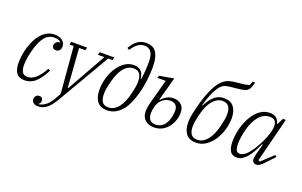

<svg xmlns="http://www.w3.org/2000/svg" viewBox="-107 -1239 3034 1929"><g transform="rotate(20 1410.0 -274.0)"><path d="M162 12Q101 12 73 -25Q45 -62 45 -135Q45 -172 51 -215Q57 -258 70 -301Q83 -344 103 -384.5Q123 -425 150.5 -456Q178 -487 213 -505.5Q248 -524 292 -524Q343 -524 374 -499.5Q405 -475 405 -437Q405 -411 391 -395Q377 -379 353 -379Q333 -379 323 -389.5Q313 -400 313 -416Q313 -435 326.5 -450.5Q340 -466 368 -468V-473Q344 -494 294 -494Q268 -494 243.5 -482.5Q219 -471 197.5 -445.5Q176 -420 157.5 -378.5Q139 -337 125 -278Q122 -266 118.5 -249Q115 -232 112 -212Q109 -192 106.5 -171Q104 -150 104 -131Q104 -88 119.5 -59Q135 -30 178 -30Q223 -30 266 -68.5Q309 -107 347 -178L371 -167Q322 -72 273 -30Q224 12 162 12Z M379 212Q347 212 328 197Q309 182 309 159Q309 138 322 123Q335 108 357 108Q376 108 386 119Q396 130 396 147Q396 173 376 184L381 188H385Q427 179 460.5 148.5Q494 118 526 59L550 16L508 -481H463L471 -512H641L633 -481H566L596 -65H602L836 -481H768L776 -512H931L923 -481H877L550 79Q508 151 466 181.5Q424 212 379 212Z M1043 12Q969 12 935 -34Q901 -80 901 -158Q901 -219 918.5 -281.5Q936 -344 968.5 -394.5Q1001 -445 1045.5 -476.5Q1090 -508 1144 -508Q1245 -508 1253 -401L1259 -403Q1265 -438 1269 -486Q1273 -534 1273 -588Q1273 -662 1248 -695Q1223 -728 1180 -728Q1142 -728 1109.5 -706.5Q1077 -685 1044 -634L1022 -648Q1058 -709 1097 -734.5Q1136 -760 1186 -760Q1218 -760 1244.5 -749.5Q1271 -739 1289.5 -714.5Q1308 -690 1318 -649.5Q1328 -609 1328 -550Q1328 -477 1318 -402Q1308 -327 1289.5 -260Q1271 -193 1245 -139Q1219 -85 1187 -53Q1153 -19 1117 -3.5Q1081 12 1043 12ZM1044 -20Q1077 -20 1104.5 -36Q1132 -52 1153 -80Q1174 -108 1189.5 -144Q1205 -180 1215 -221Q1222 -251 1227 -272.5Q1232 -294 1234.5 -310Q1237 -326 1238 -338Q1239 -350 1239 -362Q1239 -413 1220.5 -444.5Q1202 -476 1153 -476Q1120 -476 1092.5 -460Q1065 -444 1044 -416Q1023 -388 1007.5 -351.5Q992 -315 982 -275Q974 -245 969.5 -223.5Q965 -202 962.5 -186Q960 -170 959 -158Q958 -146 958 -134Q958 -83 976.5 -51.5Q995 -20 1044 -20Z M1545 12Q1518 12 1493.5 5Q1469 -2 1451 -17.5Q1433 -33 1422.5 -57Q1412 -81 1412 -114Q1412 -132 1415.5 -156.5Q1419 -181 1427 -210L1497 -468H1409L1415 -493L1569 -520L1501 -270L1506 -267Q1561 -331 1633 -331Q1683 -331 1715.5 -302Q1748 -273 1748 -217Q1748 -178 1734.5 -137.5Q1721 -97 1695.5 -63.5Q1670 -30 1632 -9Q1594 12 1545 12ZM1550 -20Q1567 -20 1586 -25.5Q1605 -31 1623 -45Q1641 -59 1656 -83.5Q1671 -108 1680 -147Q1685 -169 1687 -186Q1689 -203 1689 -219Q1689 -256 1668.5 -276.5Q1648 -297 1612 -297Q1591 -297 1570.5 -290Q1550 -283 1531.5 -269Q1513 -255 1498.5 -232.5Q1484 -210 1477 -180Q1472 -160 1470 -143Q1468 -126 1468 -114Q1468 -65 1489 -42.5Q1510 -20 1550 -20Z M1993 12Q1919 12 1885 -34Q1851 -80 1851 -158Q1851 -168 1852 -181.5Q1853 -195 1856 -214.5Q1859 -234 1864.5 -260Q1870 -286 1879 -322Q1908 -439 1944.5 -518.5Q1981 -598 2020 -637Q2036 -653 2053.5 -664Q2071 -675 2091 -681.5Q2111 -688 2136 -692Q2161 -696 2194 -699Q2221 -701 2239.5 -703.5Q2258 -706 2270.5 -708.5Q2283 -711 2291 -713.5Q2299 -716 2305 -719L2321 -760H2347Q2338 -722 2330.5 -704Q2323 -686 2310 -673Q2304 -667 2295.5 -662Q2287 -657 2272.5 -653Q2258 -649 2236 -645.5Q2214 -642 2181 -639Q2148 -636 2125 -633.5Q2102 -631 2085 -626.5Q2068 -622 2055.5 -615Q2043 -608 2032 -597Q2018 -583 2005 -563Q1992 -543 1978.5 -515Q1965 -487 1951.5 -450Q1938 -413 1924 -364L1930 -362Q1960 -427 2005 -466.5Q2050 -506 2106 -506Q2181 -506 2215 -460.5Q2249 -415 2249 -340Q2249 -281 2231 -219Q2213 -157 2179.5 -105.5Q2146 -54 2098.5 -21Q2051 12 1993 12ZM1995 -20Q2028 -20 2055 -36Q2082 -52 2104 -79.5Q2126 -107 2142 -143.5Q2158 -180 2168 -221Q2175 -251 2180 -272.5Q2185 -294 2187.5 -310Q2190 -326 2191 -339Q2192 -352 2192 -364Q2192 -412 2173 -443Q2154 -474 2105 -474Q2072 -474 2045 -458Q2018 -442 1996 -414.5Q1974 -387 1958 -350.5Q1942 -314 1932 -273Q1924 -243 1919.5 -221.5Q1915 -200 1912.5 -184Q1910 -168 1909 -155Q1908 -142 1908 -130Q1908 -106 1912.5 -86Q1917 -66 1927 -51Q1937 -36 1953.5 -28Q1970 -20 1995 -20Z M2429 12Q2377 12 2356 -26Q2335 -64 2335 -127Q2335 -169 2342.5 -215Q2350 -261 2365 -305Q2380 -349 2402 -389Q2424 -429 2452.5 -459Q2481 -489 2516.5 -506.5Q2552 -524 2593 -524Q2633 -524 2658.5 -506Q2684 -488 2695 -446H2701L2734 -512H2765L2645 -38L2663 -30L2786 -144L2803 -129L2725 -46Q2693 -11 2674.5 0.5Q2656 12 2639 12Q2618 12 2606 0Q2594 -12 2594 -32Q2594 -40 2595.5 -52Q2597 -64 2599 -73L2632 -199L2625 -202Q2607 -162 2586.5 -123.5Q2566 -85 2542 -55Q2518 -25 2490 -6.5Q2462 12 2429 12ZM2447 -34Q2466 -34 2487.5 -46.5Q2509 -59 2530 -84Q2554 -111 2576 -146.5Q2598 -182 2616.5 -218.5Q2635 -255 2648 -289Q2661 -323 2667 -347L2671 -364Q2685 -423 2669 -455Q2653 -487 2606 -487Q2540 -487 2491.5 -431Q2443 -375 2418 -278Q2408 -240 2401.5 -197.5Q2395 -155 2395 -127Q2395 -85 2405 -59.5Q2415 -34 2447 -34Z"/></g></svg>

Font: IBM Plex Serif Light
Style: Italic
Weight: 300
Italic angle: -14°
Designer: Mike Abbink, Paul van der Laan, Pieter van Rosmalen
Foundry: Bold Monday
Version: Version 3.001